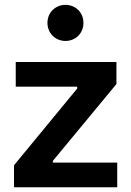

<svg xmlns="http://www.w3.org/2000/svg" viewBox="-20 -790 554 810"><path d="M471.2 -528.3H46.4V-424.3H305.7V-416.5L39.1 -92.8V0H474.6V-104H203.1V-111.3L471.2 -435.5ZM180.2 -693.4C180.2 -648.9 214.8 -617.2 256.3 -617.2C297.9 -617.2 332 -648.9 332 -693.4C332 -738.3 297.9 -769.5 256.3 -769.5C214.8 -769.5 180.2 -738.3 180.2 -693.4Z"/></svg>

Font: Faust Sans Bold
Style: Regular
Weight: 700
Designer: Andreas Faust
Version: Version 1.003;Glyphs 3.1.2 (3151)